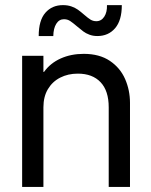

<svg xmlns="http://www.w3.org/2000/svg" viewBox="-20 -738 598 758"><path d="M67.4 -517.6H151.4V-454.1H153.8Q178.7 -488.8 219.5 -507.1Q260.3 -525.4 310.5 -525.4Q372.6 -525.4 413.6 -497.8Q454.6 -470.2 473.9 -426Q493.2 -381.8 493.2 -332V0H409.2V-314.5Q409.2 -379.4 377.2 -413.3Q345.2 -447.3 287.1 -447.3Q248.5 -447.3 217.8 -431.6Q187 -416 169.2 -386.2Q151.4 -356.4 151.4 -314.5V0H67.4ZM228.5 -717.8Q247.6 -717.8 262.5 -712.4Q277.3 -707 287.6 -699.7Q297.9 -692.4 312.5 -679.7Q327.6 -666.5 337.6 -660.4Q347.7 -654.3 360.4 -654.3Q379.9 -654.3 391.6 -672.1Q403.3 -689.9 402.3 -717.8H460.9Q460.9 -657.2 434.3 -626.5Q407.7 -595.7 364.3 -595.7Q347.2 -595.7 333 -601.1Q318.8 -606.4 309.1 -613.8Q299.3 -621.1 284.2 -633.8Q267.1 -648.4 256.6 -655.3Q246.1 -662.1 232.4 -662.1Q213.4 -662.1 202.1 -644Q190.9 -626 190.4 -595.7H132.8Q132.8 -657.7 159.2 -687.7Q185.5 -717.8 228.5 -717.8Z"/></svg>

Font: Reddit Sans Chocolate
Style: Regular
Weight: 400
Designer: Stephen Hutchings
Foundry: Reddit
Version: Version 1.013